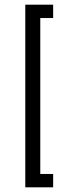

<svg xmlns="http://www.w3.org/2000/svg" viewBox="-20 -760 298 820"><path d="M207 40V-17H152V-683H207V-740H88V40Z"/></svg>

Font: Raleway Reg
Style: Regular
Weight: 400
Designer: Matt McInerney, Pablo Impallari, Rodrigo Fuenzalida
Foundry: Matt McInerney, Pablo Impallari, Rodrigo Fuenzalida
Version: Version 3.00 July 28, 2015